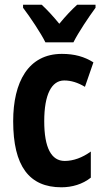

<svg xmlns="http://www.w3.org/2000/svg" viewBox="-20 -786 439 816"><path d="M173 -606H292C313 -648 358 -715 386 -753V-766H308C283 -743 262 -721 232 -685C205 -718 179 -746 157 -766H78V-753C107 -715 154 -645 173 -606ZM241 10C286 10 331 -3 366 -31V-142C330 -116 292 -102 255 -102C198 -102 168 -158 168 -271C168 -384 199 -444 253 -444C282 -444 311 -435 341 -417L377 -521C339 -545 297 -557 243 -557C100 -557 36 -437 36 -271C36 -80 104 10 241 10Z"/></svg>

Font: Noto Sans Ethiopic ExtraCondensed
Style: Bold
Weight: 700
Width: 2
Designer: Monotype Design Team
Foundry: Monotype Imaging Inc.
Version: Version 2.102